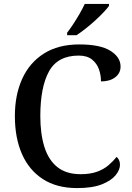

<svg xmlns="http://www.w3.org/2000/svg" viewBox="-20 -951 672 981"><path d="M374 10Q270 10 199 -36Q128 -82 92 -164.5Q56 -247 56 -358Q56 -466 93.5 -548.5Q131 -631 204.5 -677.5Q278 -724 385 -724Q492 -724 544 -691.5Q596 -659 596 -611Q596 -577 568.5 -556Q541 -535 496 -535Q496 -567 485.5 -597Q475 -627 450 -647Q425 -667 382 -667Q275 -667 230.5 -586.5Q186 -506 186 -358Q186 -267 207 -200Q228 -133 273.5 -97Q319 -61 392 -61Q441 -61 475.5 -73.5Q510 -86 534 -106.5Q558 -127 575 -149Q583 -144 588 -133.5Q593 -123 593 -109Q593 -83 570.5 -55.5Q548 -28 500 -9Q452 10 374 10ZM323 -784Q338 -803 355 -829Q372 -855 387.5 -882Q403 -909 413 -931H537V-921Q528 -908 509 -888Q490 -868 466 -846Q442 -824 417 -804.5Q392 -785 371 -771H323Z"/></svg>

Font: Noto Serif Khojki Medium
Style: Regular
Weight: 500
Version: Version 2.003